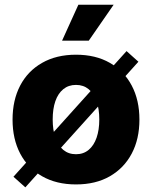

<svg xmlns="http://www.w3.org/2000/svg" viewBox="-20 -786 656 829"><path d="M308.1 10.3Q223.6 10.3 161.9 -24.9Q100.1 -60.1 67.1 -123Q34.2 -186 34.2 -269.5Q34.2 -353.5 67.1 -416.5Q100.1 -479.5 161.9 -514.6Q223.6 -549.8 308.1 -549.8Q393.1 -549.8 454.3 -514.6Q515.6 -479.5 548.8 -416.5Q582 -353.5 582 -269.5Q582 -186 548.8 -123Q515.6 -60.1 454.3 -24.9Q393.1 10.3 308.1 10.3ZM308.1 -120.1Q340.3 -120.1 362.8 -138.9Q385.3 -157.7 397 -191.4Q408.7 -225.1 408.7 -270Q408.7 -315.4 397 -348.9Q385.3 -382.3 362.8 -400.9Q340.3 -419.4 308.1 -419.4Q275.9 -419.4 253.2 -400.9Q230.5 -382.3 219 -349.1Q207.5 -315.9 207.5 -270Q207.5 -225.1 219 -191.4Q230.5 -157.7 253.2 -138.9Q275.9 -120.1 308.1 -120.1ZM89.4 22.9 38.1 -22.9 526.4 -565.4 577.6 -519.5ZM248 -610.4 318.4 -765.6H470.7L363.3 -610.4Z"/></svg>

Font: Inter 16pt ExtraBold
Style: Regular
Weight: 800
Version: Version 4.001;git-66647c0bb